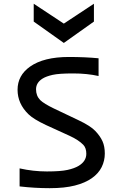

<svg xmlns="http://www.w3.org/2000/svg" viewBox="-20 -984 623 1009"><path d="M83 -4.4V-99.1Q154.3 -83 226.6 -83Q298.8 -83 335 -91.1Q371.1 -99.1 393.1 -112.3Q433.6 -136.7 433.6 -175.8Q433.6 -206.1 418 -222.7Q393.1 -248.5 346.2 -270L221.2 -327.1Q156.7 -357.4 129.9 -383.3Q72.3 -439 72.3 -512.2Q72.3 -587.4 137.7 -633.8Q209.5 -684.6 341.8 -684.6Q427.2 -684.6 498 -677.7V-584.5Q438 -598.1 364 -598.1Q290 -598.1 256.6 -590.6Q223.1 -583 204.1 -571.3Q169.4 -549.8 169.4 -514.6Q169.4 -480.5 191.4 -458Q210.9 -439 262.7 -414.1L391.1 -353Q455.1 -322.8 480.7 -295.9Q506.3 -269 518.6 -241.9Q530.8 -214.8 530.8 -177Q530.8 -139.2 514.2 -105.7Q497.6 -72.3 462.6 -47.6Q427.7 -22.9 373.5 -9Q319.3 4.9 241 4.9Q162.6 4.9 83 -4.4ZM157.2 -870.6V-964.4L315.4 -859.9L473.6 -964.4V-870.6L315.4 -758.3Z"/></svg>

Font: Inder
Style: Regular
Weight: 400
Designer: Irina Smirnova
Foundry: Irina Smirnova
Version: Version 1.001